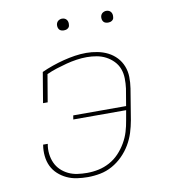

<svg xmlns="http://www.w3.org/2000/svg" viewBox="-81 -777 761 855"><g transform="rotate(-10 300.0 -349.5)"><path d="M248 8Q223 8 199 4.5Q175 1 153.5 -9Q132 -19 114.5 -35Q97 -51 87 -72Q77 -93 74.5 -118Q72 -143 76 -167Q76 -168 76 -168.5Q76 -169 76 -169H97Q97 -169 97 -168.5Q97 -168 97 -167Q93 -146 95.5 -124Q98 -102 106.5 -83Q115 -64 130 -49.5Q145 -35 164 -26Q183 -17 204.5 -14Q226 -11 248 -11Q274 -11 300 -16.5Q326 -22 350 -35Q374 -48 393 -68Q412 -88 426 -112Q440 -136 447.5 -161Q455 -186 459 -211L467 -256H228L231 -274H470L483 -351Q486 -374 485.5 -397Q485 -420 477.5 -440Q470 -460 455 -475.5Q440 -491 421 -501Q402 -511 380 -515Q358 -519 335 -519Q312 -519 288.5 -515.5Q265 -512 242 -506Q219 -500 195.5 -492.5Q172 -485 150 -475L129 -351H108L131 -488Q155 -499 181 -508Q207 -517 232.5 -523.5Q258 -530 284 -534Q310 -538 336 -538Q361 -538 386.5 -533Q412 -528 433.5 -517Q455 -506 471.5 -488.5Q488 -471 497 -448Q506 -425 506.5 -399.5Q507 -374 503 -348L480 -208Q475 -180 466.5 -153Q458 -126 443 -100.5Q428 -75 406.5 -53.5Q385 -32 359 -17.5Q333 -3 304.5 2.5Q276 8 248 8ZM456 -654Q450 -654 444 -656Q438 -658 434.5 -663Q431 -668 430 -674Q429 -680 430 -686Q431 -691 433.5 -695Q436 -699 439.5 -701.5Q443 -704 447.5 -705.5Q452 -707 456 -707Q463 -707 468.5 -704.5Q474 -702 477.5 -697Q481 -692 482 -686Q483 -680 482 -674Q482 -669 479.5 -665Q477 -661 473 -658.5Q469 -656 465 -655Q461 -654 456 -654ZM256 -654Q250 -654 244 -656Q238 -658 234.5 -663Q231 -668 230 -674Q229 -680 230 -686Q231 -691 233.5 -695Q236 -699 239.5 -701.5Q243 -704 247.5 -705.5Q252 -707 256 -707Q263 -707 268.5 -704.5Q274 -702 277.5 -697Q281 -692 282 -686Q283 -680 282 -674Q282 -669 279.5 -665Q277 -661 273 -658.5Q269 -656 265 -655Q261 -654 256 -654Z"/></g></svg>

Font: Iosevka Slab Thin Extended
Style: Italic
Weight: 100
Width: 7
Italic angle: -9°
Monospace: yes
Designer: Belleve Invis
Foundry: Belleve Invis
Version: Version 11.1.0; ttfautohint (v1.8.3)